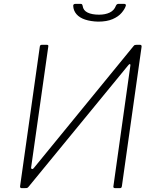

<svg xmlns="http://www.w3.org/2000/svg" viewBox="-20 -974 807 994"><path d="M223 -742Q232 -742 230 -733L141 -106Q140 -102 144.5 -99.5Q149 -97 155 -104L671 -735Q675 -740 678 -741Q681 -742 687 -742H705Q714 -742 713 -732L611 -10Q610 -5 608 -2.5Q606 0 601 0H576Q571 0 568.5 -2.5Q566 -5 567 -9L655 -635Q656 -641 652.5 -642Q649 -643 643 -635L127 -6Q123 -1 118 -0.5Q113 0 107 0H92Q83 0 84 -10L186 -732Q187 -742 196 -742ZM488 -862Q450 -863 421 -872.5Q392 -882 376 -900.5Q360 -919 359 -944Q359 -949 362 -951.5Q365 -954 371 -954H398Q403 -954 405 -951Q407 -948 408 -943Q411 -920 433.5 -909Q456 -898 493 -898Q525 -898 548 -909Q571 -920 580 -944Q582 -949 585.5 -951.5Q589 -954 593 -954H623Q628 -954 630.5 -951Q633 -948 631 -943Q626 -927 609.5 -907.5Q593 -888 563 -875Q533 -862 488 -862Z"/></svg>

Font: Libre Franklin Thin
Style: Italic
Weight: 100
Italic angle: -8°
Designer: Pablo Impallari, Rodrigo Fuenzalida, Nhung Nguyen
Foundry: Impallari Type
Version: Version 3.000